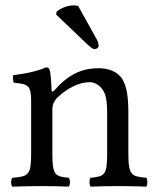

<svg xmlns="http://www.w3.org/2000/svg" viewBox="-20 -693 582 715"><path d="M184 -358C178 -351 172 -349 172 -358C171 -385 169 -424 164 -434C162 -439 160 -442 152 -442C124 -431 98 -422 29 -413C27 -407 29 -391 31 -385C85 -380 96 -375 96 -317V-122C96 -40 86 -36 26 -31C20 -25 20 -4 26 2C56 1 96 0 136 0C176 0 206 1 236 2C242 -4 242 -25 236 -31C185 -36 175 -40 175 -122V-286C175 -307 184 -319 192 -328C230 -365 275 -387 314 -387C334 -387 355 -374 367 -351C377 -331 379 -304 379 -274V-122C379 -40 369 -36 317 -31C312 -25 312 -4 317 2C347 1 379 0 419 0C459 0 495 1 525 2C530 -4 530 -25 525 -31C469 -36 458 -40 458 -122V-271C458 -326 454 -374 431 -405C414 -427 383 -439 348 -439C299 -439 243 -426 184 -358ZM271 -671C267 -672 261 -673 256 -673C222 -673 199 -656 191 -650L189 -639L303 -530C319 -515 326 -510 332 -510C340 -510 347 -516 347 -521C347 -528 346 -535 341 -545Z"/></svg>

Font: Libertinus Math
Style: Regular
Weight: 400
Designer: Philipp H. Poll, Khaled Hosny
Foundry: Caleb Maclennan
Version: Version 7.050;RELEASE